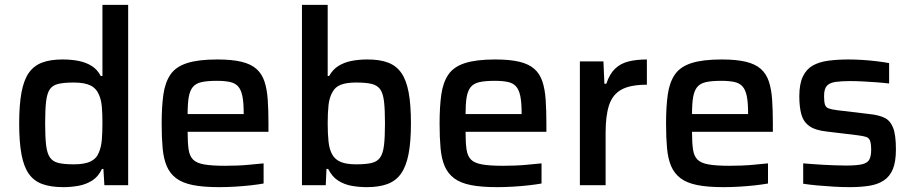

<svg xmlns="http://www.w3.org/2000/svg" viewBox="-20 -763 3761 791"><path d="M241 8Q190 8 155 -4.5Q120 -17 99 -46.5Q78 -76 68.5 -127Q59 -178 59 -254Q59 -331 68.5 -382Q78 -433 98.5 -462.5Q119 -492 153 -505Q187 -518 237 -518Q274 -518 304 -512Q334 -506 357.5 -491.5Q381 -477 395 -450H402V-743H508V0H410L406 -67H400Q385 -35 359.5 -19Q334 -3 303 2.5Q272 8 241 8ZM284 -86Q328 -86 352.5 -97.5Q377 -109 387 -134Q397 -157 399.5 -187Q402 -217 402 -257Q402 -295 399.5 -323.5Q397 -352 388 -372Q377 -399 352.5 -411Q328 -423 284 -423Q244 -423 220.5 -417.5Q197 -412 185.5 -395.5Q174 -379 170 -345.5Q166 -312 166 -255Q166 -198 170 -164.5Q174 -131 186 -114Q198 -97 221.5 -91.5Q245 -86 284 -86Z M883 8Q818 8 775 -0.5Q732 -9 706 -28.5Q680 -48 667 -78.5Q654 -109 650 -152.5Q646 -196 646 -254Q646 -323 653 -373Q660 -423 682 -455.5Q704 -488 750.5 -503Q797 -518 875 -518Q936 -518 975 -508.5Q1014 -499 1036.5 -479Q1059 -459 1069.5 -427.5Q1080 -396 1083 -352.5Q1086 -309 1086 -254V-220H753Q753 -175 757 -147.5Q761 -120 775.5 -105.5Q790 -91 821.5 -85.5Q853 -80 907 -80Q930 -80 957.5 -81Q985 -82 1014 -85Q1043 -88 1066 -90V-7Q1044 -3 1013 0.5Q982 4 948 6Q914 8 883 8ZM984 -277V-296Q984 -341 978.5 -367.5Q973 -394 960.5 -407.5Q948 -421 926.5 -425.5Q905 -430 873 -430Q833 -430 809.5 -424.5Q786 -419 774 -404Q762 -389 757.5 -362.5Q753 -336 753 -293H1002Z M1491 8Q1459 8 1428.5 2.5Q1398 -3 1373 -19Q1348 -35 1332 -67H1325L1322 0H1224V-743H1330V-450H1336Q1351 -477 1374.5 -491.5Q1398 -506 1428 -512Q1458 -518 1494 -518Q1545 -518 1579 -505Q1613 -492 1633.5 -462.5Q1654 -433 1663.5 -382.5Q1673 -332 1673 -255Q1673 -178 1663 -127.5Q1653 -77 1632 -47.5Q1611 -18 1576.5 -5Q1542 8 1491 8ZM1447 -86Q1487 -86 1510.5 -91.5Q1534 -97 1546 -114Q1558 -131 1562 -164.5Q1566 -198 1566 -255Q1566 -312 1562 -345.5Q1558 -379 1546 -395.5Q1534 -412 1510.5 -417.5Q1487 -423 1447 -423Q1408 -423 1384.5 -414Q1361 -405 1350 -384Q1337 -362 1333.5 -330.5Q1330 -299 1330 -255Q1330 -212 1333.5 -179.5Q1337 -147 1349 -126Q1361 -105 1384.5 -95.5Q1408 -86 1447 -86Z M2028 8Q1963 8 1920 -0.5Q1877 -9 1851 -28.5Q1825 -48 1812 -78.5Q1799 -109 1795 -152.5Q1791 -196 1791 -254Q1791 -323 1798 -373Q1805 -423 1827 -455.5Q1849 -488 1895.5 -503Q1942 -518 2020 -518Q2081 -518 2120 -508.5Q2159 -499 2181.5 -479Q2204 -459 2214.5 -427.5Q2225 -396 2228 -352.5Q2231 -309 2231 -254V-220H1898Q1898 -175 1902 -147.5Q1906 -120 1920.5 -105.5Q1935 -91 1966.5 -85.5Q1998 -80 2052 -80Q2075 -80 2102.5 -81Q2130 -82 2159 -85Q2188 -88 2211 -90V-7Q2189 -3 2158 0.5Q2127 4 2093 6Q2059 8 2028 8ZM2129 -277V-296Q2129 -341 2123.5 -367.5Q2118 -394 2105.5 -407.5Q2093 -421 2071.5 -425.5Q2050 -430 2018 -430Q1978 -430 1954.5 -424.5Q1931 -419 1919 -404Q1907 -389 1902.5 -362.5Q1898 -336 1898 -293H2147Z M2369 0V-510H2466L2470 -418H2478Q2491 -458 2514 -480Q2537 -502 2570 -510Q2603 -518 2645 -518V-414Q2577 -414 2540.5 -394Q2504 -374 2489.5 -330.5Q2475 -287 2475 -217V0Z M2961 8Q2896 8 2853 -0.5Q2810 -9 2784 -28.5Q2758 -48 2745 -78.5Q2732 -109 2728 -152.5Q2724 -196 2724 -254Q2724 -323 2731 -373Q2738 -423 2760 -455.5Q2782 -488 2828.5 -503Q2875 -518 2953 -518Q3014 -518 3053 -508.5Q3092 -499 3114.5 -479Q3137 -459 3147.5 -427.5Q3158 -396 3161 -352.5Q3164 -309 3164 -254V-220H2831Q2831 -175 2835 -147.5Q2839 -120 2853.5 -105.5Q2868 -91 2899.5 -85.5Q2931 -80 2985 -80Q3008 -80 3035.5 -81Q3063 -82 3092 -85Q3121 -88 3144 -90V-7Q3122 -3 3091 0.5Q3060 4 3026 6Q2992 8 2961 8ZM3062 -277V-296Q3062 -341 3056.5 -367.5Q3051 -394 3038.5 -407.5Q3026 -421 3004.5 -425.5Q2983 -430 2951 -430Q2911 -430 2887.5 -424.5Q2864 -419 2852 -404Q2840 -389 2835.5 -362.5Q2831 -336 2831 -293H3080Z M3480 8Q3450 8 3415.5 6Q3381 4 3348 1Q3315 -2 3289 -6V-90Q3306 -89 3327.5 -87Q3349 -85 3373 -84Q3397 -83 3420 -82Q3443 -81 3465 -81Q3513 -81 3534.5 -87Q3556 -93 3562.5 -107.5Q3569 -122 3569 -145Q3569 -171 3564.5 -183Q3560 -195 3548 -199Q3536 -203 3511 -206L3387 -221Q3339 -226 3314.5 -243.5Q3290 -261 3281.5 -291.5Q3273 -322 3273 -366Q3273 -417 3287.5 -447.5Q3302 -478 3328.5 -493Q3355 -508 3393 -513Q3431 -518 3476 -518Q3504 -518 3534.5 -516Q3565 -514 3593.5 -510.5Q3622 -507 3643 -503V-419Q3619 -422 3591 -424Q3563 -426 3535.5 -427.5Q3508 -429 3483 -429Q3446 -429 3422 -425.5Q3398 -422 3386.5 -409.5Q3375 -397 3375 -367Q3375 -344 3378.5 -332.5Q3382 -321 3393.5 -316.5Q3405 -312 3429 -309L3563 -293Q3601 -289 3624.5 -277.5Q3648 -266 3659.5 -236.5Q3671 -207 3671 -147Q3671 -97 3658.5 -66.5Q3646 -36 3621 -19.5Q3596 -3 3560.5 2.5Q3525 8 3480 8Z"/></svg>

Font: Saira Thin Medium
Style: Regular
Weight: 500
Version: Version 1.101